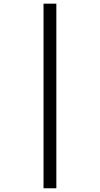

<svg xmlns="http://www.w3.org/2000/svg" viewBox="-20 -784 540 1040"><path d="M285.2 235.8H215.8V-764.2H285.2Z"/></svg>

Font: Ezra SIL SR
Style: Regular
Weight: 400
Designer: Development by SIL's NRSI team. OpenType tables by Ralph Hancock ( hancock@dircon.co.uk ).
Foundry: Development by SIL's NRSI team.
Version: Version 2.51; 2007